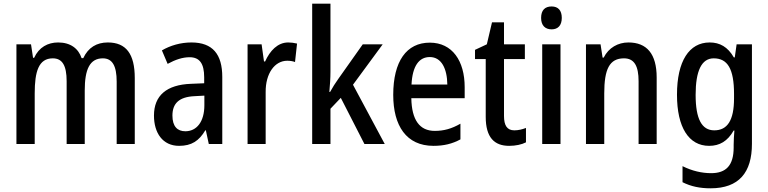

<svg xmlns="http://www.w3.org/2000/svg" viewBox="-20 -780 4161 1040"><path d="M564 -550C504 -550 458 -523 431 -465H422C405 -517 362 -550 295 -550C239 -550 191 -524 165 -467H159L148 -540H69V0H168V-274C168 -392 189 -464 266 -464C317 -464 341 -426 341 -340V0H439V-290C439 -404 466 -464 537 -464C588 -464 612 -424 612 -338V0H710V-357C710 -488 663 -550 564 -550Z M1017 -550C959 -550 903 -534 857 -507L888 -434C930 -457 969 -470 1007 -470C1061 -470 1086 -436 1086 -361V-329L1014 -326C883 -321 814 -263 814 -154C814 -60 861 10 950 10C1018 10 1058 -17 1092 -74H1095L1111 0H1184V-363C1184 -486 1132 -550 1017 -550ZM1033 -259 1087 -262V-210C1087 -120 1045 -69 984 -69C941 -69 914 -95 914 -154C914 -219 949 -255 1033 -259Z M1541 -550C1484 -550 1442 -505 1416 -447H1410L1397 -540H1321V0H1419V-281C1418 -382 1468 -451 1536 -451C1549 -451 1566 -449 1578 -444L1589 -544C1573 -548 1556 -550 1541 -550Z M1770 -391V-760H1671V0H1770V-191L1826 -250L1954 0H2064L1892 -321L2053 -540H1945L1812 -352C1797 -331 1781 -306 1768 -282H1764C1767 -318 1770 -354 1770 -391Z M2308 -549C2182 -549 2110 -448 2110 -266C2110 -99 2181 10 2328 10C2384 10 2430 -1 2474 -25V-110C2427 -83 2385 -71 2335 -71C2253 -71 2210 -130 2208 -248H2497V-308C2497 -450 2430 -549 2308 -549ZM2308 -471C2372 -471 2402 -407 2403 -322H2209C2214 -423 2250 -471 2308 -471Z M2766 -74C2727 -74 2710 -100 2710 -152V-460H2823V-540H2710V-659H2645L2617 -540L2553 -510V-460H2611V-147C2611 -36 2657 10 2738 10C2773 10 2806 3 2829 -9V-87C2809 -79 2787 -74 2766 -74Z M2968 -745C2932 -745 2911 -725 2911 -683C2911 -642 2933 -621 2968 -621C3002 -621 3023 -642 3023 -683C3023 -724 3003 -745 2968 -745ZM3016 -540H2917V0H3016Z M3384 -550C3328 -550 3277 -522 3250 -468H3244L3233 -540H3154V0H3253V-274C3253 -405 3281 -464 3360 -464C3416 -464 3439 -422 3439 -340V0H3537V-360C3537 -489 3483 -550 3384 -550Z M3824 -550C3713 -550 3647 -449 3647 -267C3647 -90 3711 10 3821 10C3878 10 3921 -15 3954 -73H3958C3956 -49 3954 -18 3954 4V19C3954 117 3912 158 3832 158C3782 158 3729 146 3677 120V207C3723 230 3771 240 3829 240C3983 240 4053 154 4053 -1V-540H3970L3960 -469H3955C3922 -526 3879 -550 3824 -550ZM3846 -464C3921 -464 3956 -407 3956 -271V-247C3956 -128 3920 -74 3849 -74C3781 -74 3748 -136 3748 -266C3748 -396 3780 -464 3846 -464Z"/></svg>

Font: Noto Sans Gujarati UI Condensed Medium
Style: Regular
Weight: 500
Width: 3
Designer: Jelle Bosma - Monotype Design Team, Universal Thirst
Foundry: Monotype Imaging Inc.
Version: Version 2.106